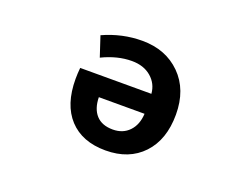

<svg xmlns="http://www.w3.org/2000/svg" viewBox="-89 -714 1178 906"><g transform="rotate(20 500.0 -261.0)"><path d="M614.3 -313.5Q610.4 -363.3 572.8 -395.5Q535.2 -427.7 475.6 -427.7Q403.3 -427.7 327.1 -390.6L293.9 -491.2Q388.7 -534.2 489.3 -534.2Q607.4 -534.2 682.1 -460Q756.8 -385.7 756.8 -260.7Q756.8 -134.8 688 -61.5Q619.1 11.7 501.5 11.7Q383.8 11.7 318.8 -58.6Q253.9 -128.9 253.9 -257.8Q253.9 -283.2 256.8 -313.5ZM616.2 -213.9H386.7Q387.7 -156.2 416.5 -124.5Q445.3 -92.8 500 -92.8Q550.8 -92.8 582 -125.5Q613.3 -158.2 616.2 -213.9Z"/></g></svg>

Font: GenEi Gothic M Regular
Style: Bold
Weight: 700
Designer: o_tamon (Modified); [Source Han Sans]
Ryoko NISHIZUKA  (kana & ideographs); Paul D. Hunt (Latin, Greek & Cyrillic); Wenl
Version: Version 1.1a;Original Version 1.004